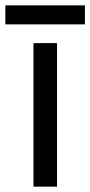

<svg xmlns="http://www.w3.org/2000/svg" viewBox="-40 -697 337 717"><path d="M173 0H85V-536H173ZM277 -677V-606H-20V-677Z"/></svg>

Font: Noto Sans Bengali UI
Style: Regular
Weight: 400
Designer: Jelle Bosma - Monotype Design Team
Foundry: Monotype Imaging Inc.
Version: Version 2.003; ttfautohint (v1.8.4.7-5d5b)